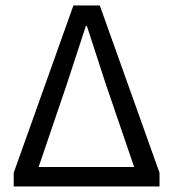

<svg xmlns="http://www.w3.org/2000/svg" viewBox="-20 -676 628 696"><path d="M29.7 0V-49.6L246.2 -656.3H341.7L558.3 -49.6V0ZM120.1 -70.7H466.3L363.6 -370.7L295.1 -581.4H291.1L222.2 -370.7Z"/></svg>

Font: Source Sans 3 Variable
Style: Regular
Weight: 200
Designer: Paul D. Hunt
Foundry: Adobe Systems Incorporated
Version: Version 3.026